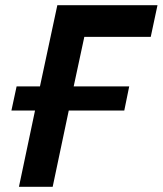

<svg xmlns="http://www.w3.org/2000/svg" viewBox="-20 -720 627 740"><path d="M561 -578H305L264 -387H478L459 -294H245L183 0H53L115 -294H24L44 -387H134L201 -700H587Z"/></svg>

Font: PT Sans
Style: Bold Italic
Weight: 700
Italic angle: -12°
Designer: A.Korolkova, O.Umpeleva, V.Yefimov
Foundry: ParaType Ltd
Version: Version 2.003W OFL